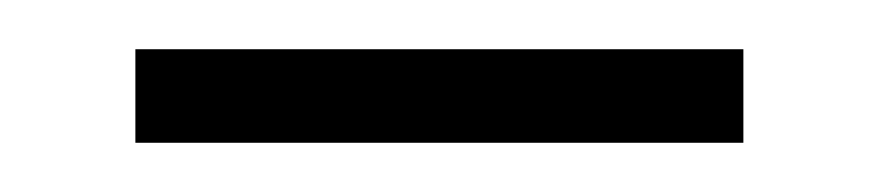

<svg xmlns="http://www.w3.org/2000/svg" viewBox="-20 -320 357 78"><path d="M282 -300V-262H35V-300Z"/></svg>

Font: Gemunu Libre ExtraLight
Style: Regular
Weight: 200
Designer: Puspanada Ekanayake, Sola Matas, Pathum Egodawatta, Kosala Senevirathne
Foundry: mooniak
Version: Version 1.100